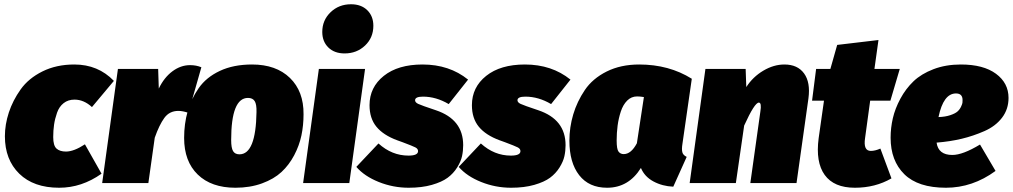

<svg xmlns="http://www.w3.org/2000/svg" viewBox="-20 -860 4758 902"><path d="M329 -557Q441 -557 515 -480L412 -357Q374 -392 330 -392Q300 -392 279 -375.5Q258 -359 248 -330.5Q238 -302 234 -274.5Q230 -247 230 -216Q230 -176 245.5 -162Q261 -148 290 -148Q327 -148 379 -182L457 -44Q364 22 258 22Q138 22 70.5 -44Q3 -110 3 -220Q3 -275 21.5 -331.5Q40 -388 77 -440Q114 -492 179.5 -524.5Q245 -557 329 -557Z M873 -554Q902 -554 926 -544L865 -330Q838 -339 818 -339Q776 -339 752 -306Q728 -273 707 -213L677 0H460L534 -536H723L726 -444Q751 -496 790 -525Q829 -554 873 -554Z M1086 22Q973 22 909 -40Q845 -102 845 -212Q845 -278 861.5 -336.5Q878 -395 913.5 -446Q949 -497 1013 -527Q1077 -557 1164 -557Q1277 -557 1342 -494Q1407 -431 1406 -323Q1406 -271 1396 -223.5Q1386 -176 1362 -130.5Q1338 -85 1302.5 -52Q1267 -19 1211 1.5Q1155 22 1086 22ZM1105 -135Q1182 -135 1185 -333Q1186 -370 1176.5 -385Q1167 -400 1145 -400Q1066 -400 1066 -202Q1066 -165 1075 -150Q1084 -135 1105 -135Z M1599 -609Q1551 -609 1522.5 -637Q1494 -665 1494 -710Q1494 -765 1533 -802.5Q1572 -840 1629 -840Q1677 -840 1705.5 -812Q1734 -784 1734 -739Q1734 -683 1695 -646Q1656 -609 1599 -609ZM1695 -536 1621 0H1404L1478 -536Z M1965 -557Q2091 -557 2179 -486L2088 -371Q2029 -406 1967 -406Q1930 -406 1930 -389Q1930 -379 1944.5 -372Q1959 -365 2028 -342Q2156 -299 2156 -178Q2156 -151 2150.5 -126Q2145 -101 2127.5 -73Q2110 -45 2083 -25Q2056 -5 2009 8.5Q1962 22 1900 22Q1827 22 1759.5 -5Q1692 -32 1654 -76L1758 -186Q1821 -129 1899 -129Q1944 -129 1944 -150Q1944 -161 1931.5 -167.5Q1919 -174 1871 -192Q1855 -198 1846 -201Q1781 -225 1748.5 -264.5Q1716 -304 1716 -366Q1716 -450 1783 -503.5Q1850 -557 1965 -557Z M2446 -557Q2572 -557 2660 -486L2569 -371Q2510 -406 2448 -406Q2411 -406 2411 -389Q2411 -379 2425.5 -372Q2440 -365 2509 -342Q2637 -299 2637 -178Q2637 -151 2631.5 -126Q2626 -101 2608.5 -73Q2591 -45 2564 -25Q2537 -5 2490 8.5Q2443 22 2381 22Q2308 22 2240.5 -5Q2173 -32 2135 -76L2239 -186Q2302 -129 2380 -129Q2425 -129 2425 -150Q2425 -161 2412.5 -167.5Q2400 -174 2352 -192Q2336 -198 2327 -201Q2262 -225 2229.5 -264.5Q2197 -304 2197 -366Q2197 -450 2264 -503.5Q2331 -557 2446 -557Z M2983 -557Q3123 -557 3230 -490L3186 -184Q3182 -159 3185.5 -145Q3189 -131 3206 -123L3143 17Q3092 15 3050 -7.5Q3008 -30 2991 -71Q2933 22 2832 22Q2747 22 2701 -37Q2655 -96 2655 -199Q2655 -262 2673 -322.5Q2691 -383 2727.5 -437Q2764 -491 2830 -524Q2896 -557 2983 -557ZM2973 -407Q2946 -407 2926.5 -387.5Q2907 -368 2896.5 -336Q2886 -304 2881.5 -270Q2877 -236 2877 -200Q2877 -159 2886 -147.5Q2895 -136 2910 -136Q2945 -136 2972 -187L3005 -404Q2987 -407 2973 -407Z M3665 -557Q3727 -557 3757.5 -515Q3788 -473 3778 -398L3722 0H3505L3552 -335Q3559 -378 3545 -378Q3525 -378 3476 -270L3437 0H3220L3294 -536H3483L3486 -451Q3517 -499 3566 -528Q3615 -557 3665 -557Z M4071 -151Q4091 -151 4116 -162L4168 -22Q4092 22 3996 22Q3898 22 3854.5 -38Q3811 -98 3826 -211L3851 -387H3795L3814 -536H3881L3913 -649L4107 -672L4088 -536H4207L4163 -387H4068L4044 -211Q4035 -151 4071 -151Z M4718 -400Q4718 -347 4687.5 -307Q4657 -267 4604.5 -244Q4552 -221 4497.5 -208Q4443 -195 4380 -190Q4388 -132 4454 -132Q4503 -132 4584 -181L4657 -57Q4549 22 4424 22Q4293 22 4228.5 -41.5Q4164 -105 4164 -213Q4164 -259 4174.5 -304.5Q4185 -350 4210 -396.5Q4235 -443 4271.5 -478Q4308 -513 4365.5 -535Q4423 -557 4494 -557Q4600 -557 4659 -513.5Q4718 -470 4718 -400ZM4389 -310Q4421 -311 4444.5 -319Q4468 -327 4478.5 -336.5Q4489 -346 4495 -359Q4501 -372 4501.5 -377.5Q4502 -383 4502 -390Q4502 -421 4471 -421Q4412 -421 4389 -310Z"/></svg>

Font: Fira Sans Ultra
Style: Italic
Weight: 950
Italic angle: -8°
Designer: Carrois Corporate & Edenspiekermann AG
Foundry: Carrois Corporate GbR & Edenspiekermann AG
Version: Version 4.203;PS 004.203;hotconv 1.0.88;makeotf.lib2.5.64775